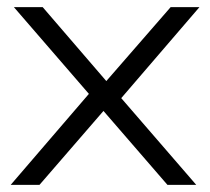

<svg xmlns="http://www.w3.org/2000/svg" viewBox="-20 -520 591 540"><path d="M532 0H451L271 -208L91 0H10L230 -256L19 -500H100L279 -292L460 -500H541L321 -244Z"/></svg>

Font: Panamera
Style: Regular
Weight: 400
Designer: Bastien Sozeau
Foundry: NBR — Bastien Sozeau
Version: Version 3.002; ttfautohint (v1.8.4.7-5d5b);gftools[0.9.33]